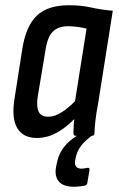

<svg xmlns="http://www.w3.org/2000/svg" viewBox="-20 -518 455 732"><path d="M121 8Q67 8 45 -31Q23 -70 36 -146L65 -331Q79 -420 121 -459Q163 -498 242 -498Q289 -498 327 -489.5Q365 -481 410 -477L354 -123Q347 -87 344 -59.5Q341 -32 340 -10Q340 0 329 0H270Q260 0 260 -10Q260 -23 261 -36.5Q262 -50 263 -64Q230 -30 194.5 -11Q159 8 121 8ZM165 -73Q187 -73 212 -88Q237 -103 266 -132L310 -409Q294 -413 275 -415.5Q256 -418 240 -418Q201 -418 180.5 -396.5Q160 -375 153 -324L124 -151Q118 -113 127 -93Q136 -73 165 -73ZM262 194Q221 194 204 173.5Q187 153 194 117L197 103Q205 62 233.5 31.5Q262 1 316 -22L336 -5Q305 17 289 38Q273 59 268 86L266 96Q263 125 291 125Q297 125 302 124Q307 123 312 122Q323 120 321 131L313 179Q312 188 303 190Q293 191 283.5 192.5Q274 194 262 194Z"/></svg>

Font: Sofia Sans Condensed SemiBold
Style: Italic
Weight: 600
Italic angle: -9°
Version: Version 4.100